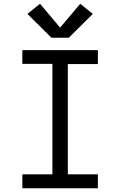

<svg xmlns="http://www.w3.org/2000/svg" viewBox="-20 -1002 640 1022"><path d="M99 0V-74H259V-662H99V-735H501V-661H341V-74H501V0ZM346 -801H254L126 -928L193 -982L300 -855L407 -982L474 -928Z"/></svg>

Font: Iosevka Custom Extended
Style: Regular
Weight: 400
Width: 7
Monospace: yes
Designer: Belleve Invis
Foundry: Belleve Invis
Version: Version 11.2.4; ttfautohint (v1.8.4)